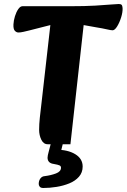

<svg xmlns="http://www.w3.org/2000/svg" viewBox="-20 -711 631 957"><path d="M218 8Q197 8 186 -14.5Q175 -37 175 -64Q175 -91 178.5 -124.5Q182 -158 189 -216L231 -586L125 -559Q113 -556 97.5 -552.5Q82 -549 72 -549Q62 -549 54 -557.5Q46 -566 47 -589Q48 -609 54.5 -630Q61 -651 71 -665.5Q81 -680 92 -680H328Q405 -680 455 -683Q505 -686 533 -688.5Q561 -691 572 -691Q582 -691 586 -687Q590 -683 591 -671Q592 -651 584 -625Q576 -599 564 -579.5Q552 -560 541 -560Q533 -560 511.5 -565Q490 -570 464 -574L397 -586L331 8ZM239 -17Q241 -27 246 -31Q251 -35 257 -36L286 -42Q295 -44 299 -39.5Q303 -35 301 -26L274 83L258 35Q318 35 355 57.5Q392 80 392 119Q392 149 373.5 170Q355 191 325.5 203Q296 215 262 220.5Q228 226 196 226Q183 226 178 219.5Q173 213 173 206Q173 190 181 179Q189 168 202 167Q234 163 259 153.5Q284 144 284 125Q284 117 277 113.5Q270 110 247 106Q232 104 224.5 96Q217 88 217 75Q217 69 218.5 62.5Q220 56 222 48Z"/></svg>

Font: Alkatra
Style: Regular
Weight: 400
Designer: Suman Bhandary
Version: Version 1.100;gftools[0.9.22]